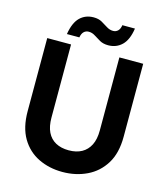

<svg xmlns="http://www.w3.org/2000/svg" viewBox="-128 -980 944 1090"><g transform="rotate(15 343.5 -435.0)"><path d="M341 12Q263 12 199.5 -19Q136 -50 99 -112.5Q62 -175 62 -271V-700H202V-270Q202 -219 218.5 -185Q235 -151 267 -133.5Q299 -116 344 -116Q389 -116 420.5 -133.5Q452 -151 469 -185Q486 -219 486 -270V-700H626V-271Q626 -175 587.5 -112.5Q549 -50 484 -19Q419 12 341 12ZM406 -750Q377 -750 356.5 -761.5Q336 -773 318.5 -784.5Q301 -796 281 -796Q264 -796 252.5 -785Q241 -774 237 -751H164Q175 -820 207 -851Q239 -882 287 -882Q316 -882 336 -870.5Q356 -859 374 -847.5Q392 -836 412 -836Q429 -836 440.5 -847.5Q452 -859 455 -881H529Q519 -813 486.5 -781.5Q454 -750 406 -750Z"/></g></svg>

Font: DM Sans 10pt ExtraBold
Style: Regular
Weight: 800
Version: Version 4.004;gftools[0.9.30]